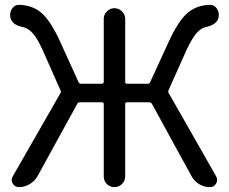

<svg xmlns="http://www.w3.org/2000/svg" viewBox="-20 -767 937 787"><path d="M670.9 -397.5Q668 -390.6 671.9 -384.8L866.2 -43.9Q874 -29.3 865.7 -14.6Q857.4 0 840.8 0Q817.4 0 797.4 -11.7Q777.3 -23.4 765.6 -43.9L602.5 -341.8Q598.6 -347.7 591.8 -347.7H500Q493.2 -347.7 493.2 -340.8V-43.9Q493.2 -25.4 480 -12.7Q466.8 0 448.7 0Q430.7 0 418 -12.7Q405.3 -25.4 405.3 -43.9V-340.8Q405.3 -347.7 397.5 -347.7H307.6Q299.8 -347.7 296.9 -341.8L133.8 -44.9Q122.1 -24.4 101.6 -12.2Q81.1 0 57.6 0Q41 0 32.2 -14.6Q23.4 -29.3 32.2 -43.9L227.5 -384.8Q231.4 -390.6 227.5 -397.5L153.3 -565.4Q130.9 -613.3 112.3 -632.8Q93.8 -652.3 73.2 -656.2Q28.3 -665 22.5 -696.3Q21.5 -701.2 21.5 -706.1Q21.5 -719.7 29.3 -731.4Q40 -747.1 57.6 -747.1Q57.6 -747.1 58.6 -747.1Q109.4 -746.1 145.5 -717.8Q181.6 -689.5 219.7 -611.3L301.8 -430.7Q304.7 -423.8 312.5 -423.8H397.5Q405.3 -423.8 405.3 -431.6V-689.5Q405.3 -707 418 -720.2Q430.7 -733.4 448.7 -733.4Q466.8 -733.4 480 -720.2Q493.2 -707 493.2 -689.5V-431.6Q493.2 -423.8 500 -423.8H585.9Q592.8 -423.8 595.7 -430.7L678.7 -611.3Q716.8 -689.5 753.4 -717.8Q790 -746.1 840.8 -747.1Q840.8 -747.1 840.8 -747.1Q859.4 -747.1 869.1 -731.4Q877 -719.7 877 -706.1Q877 -701.2 876 -696.3Q870.1 -666 824.2 -656.2Q804.7 -652.3 786.6 -632.3Q768.6 -612.3 746.1 -565.4Z"/></svg>

Font: Gen Jyuu Gothic Regular
Style: Regular
Weight: 400
Designer: [Source Han Sans]
Ryoko NISHIZUKA  (kana & ideographs); Paul D. Hunt (Latin, Greek & Cyrillic); Wenlong ZHANG  (bopomofo
Version: Version 1.002.20150607